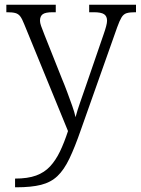

<svg xmlns="http://www.w3.org/2000/svg" viewBox="-20 -556 598 816"><path d="M44 203Q98 203 133.5 190Q169 177 193 151Q217 125 235 87.5Q253 50 269 1L83 -453Q74 -476 66 -486.5Q58 -497 45.5 -500.5Q33 -504 10 -504H7V-536H217V-504H204Q173 -504 161.5 -495.5Q150 -487 150 -468Q150 -459 154.5 -446Q159 -433 169 -408L243 -222Q254 -196 265.5 -165Q277 -134 287 -106Q297 -78 301 -58Q309 -88 320.5 -120.5Q332 -153 345 -191L421 -412Q427 -429 431 -444Q435 -459 435 -468Q435 -487 422.5 -495.5Q410 -504 378 -504H359V-536H558V-504H554Q531 -504 518 -500Q505 -496 496.5 -482Q488 -468 478 -440L324 -5Q298 70 275 118Q252 166 224 192.5Q196 219 154.5 229.5Q113 240 50 240H44Z"/></svg>

Font: Noto Serif Kannada Light
Style: Regular
Weight: 300
Version: Version 2.003